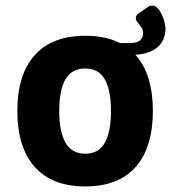

<svg xmlns="http://www.w3.org/2000/svg" viewBox="-20 -659 612 687"><path d="M285 -531Q404 -531 465.5 -461.7Q527 -392.3 527 -261.7Q527 -132 465.7 -62Q404.4 8 285 8Q166 8 104 -62Q42 -132 42 -262Q42 -391.5 104 -461.3Q166 -531 285 -531ZM285 -414Q236.9 -414 214.4 -375.5Q192 -337 192 -261.6Q192 -187 214.5 -148Q237 -109 285 -109Q333 -109 355 -148Q377 -187 377 -262Q377 -337 354.8 -375.5Q332.6 -414 285 -414ZM509 -634Q515 -639 525 -639Q538 -639 548.5 -624.5Q559 -610 565.5 -590.5Q572 -571 572 -556Q572 -513 540.5 -487.5Q509 -462 440 -462L387 -505H445Q470 -505 481 -514.5Q492 -524 492 -541Q492 -552 485.5 -561.5Q479 -571 472.5 -579Q466 -587 466 -593Q466 -605 477 -612Z"/></svg>

Font: Asap VF Beta
Style: Regular
Weight: 400
Designer: Pablo Cosgaya
Foundry: Pablo Cosgaya
Version: Version 1.007